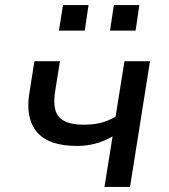

<svg xmlns="http://www.w3.org/2000/svg" viewBox="-20 -739 669 759"><path d="M393 0 425 -200Q393 -181 357.5 -171.5Q322 -162 286 -162Q172 -162 126 -217Q80 -272 96 -370L116 -497H217L198 -378Q191 -335 198.5 -305.5Q206 -276 233.5 -261Q261 -246 312 -246Q348 -246 378.5 -253.5Q409 -261 437 -278L472 -497H573L494 0ZM415 -618 430 -719H531L516 -618ZM213 -618 229 -719H330L315 -618Z"/></svg>

Font: Nunito Sans 7pt Medium
Style: Italic
Weight: 500
Italic angle: -9°
Designer: Vernon Adams
Foundry: Vernon Adams
Version: Version 3.101;gftools[0.9.27]